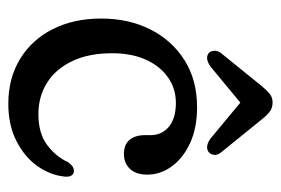

<svg xmlns="http://www.w3.org/2000/svg" viewBox="-127 -539 676 462"><g transform="rotate(90 211.0 -308.0)"><path d="M400.2 -324.5Q400.2 -297.5 386.5 -282.8Q372.8 -268.2 350.8 -268.2Q327.8 -268.2 316.5 -281.8Q305.2 -295.5 305.2 -318.5V-332.1Q305.2 -359.5 285 -376.3Q264.9 -393.2 227.6 -393.2Q193 -393.2 166 -374.1Q138.9 -355 123.5 -320.7Q108.1 -286.3 108.1 -240.1Q108.1 -183.1 127.3 -143.3Q146.4 -103.5 179.5 -83Q212.5 -62.4 254.5 -62.4Q301.1 -62.4 329.2 -83.7Q357.2 -105 370.2 -133.7Q376.7 -142.2 381.4 -145.1Q386.1 -147.9 391.4 -147.9Q398.1 -147.9 401.9 -142.6Q405.7 -137.2 405.1 -127.2Q401.8 -91.3 379.7 -60.1Q357.5 -28.9 319.3 -9.5Q281 10 229.5 10Q168.7 10 122.4 -18Q76 -46 50.3 -96.5Q24.6 -146.9 24.6 -213.8Q24.6 -279.3 50.7 -331.5Q76.8 -383.7 124.8 -414Q172.8 -444.2 237.9 -444.2Q288.1 -444.2 324.5 -427.3Q360.9 -410.4 380.6 -383Q400.2 -355.6 400.2 -324.5ZM244.4 -562.8H209.5L312.7 -477.1Q322.7 -469.6 331.6 -468.5Q340.4 -467.4 346.7 -472.7Q351.9 -477.6 352.7 -486Q353.4 -494.3 345.5 -503.5L266.3 -601.1Q257 -612.9 248.2 -619.4Q239.4 -625.9 226.4 -625.9Q214.7 -625.9 206.3 -619.3Q197.8 -612.6 188.2 -601.1L109.1 -503.5Q101.7 -494.6 102.1 -486Q102.5 -477.3 107.2 -472.7Q113.8 -467.4 122.2 -468.5Q130.6 -469.6 140.9 -477.1Z"/></g></svg>

Font: Fraunces 144pt S100 Black
Style: Regular
Weight: 900
Version: Version 1.000